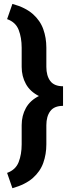

<svg xmlns="http://www.w3.org/2000/svg" viewBox="-20 -800 370 995"><path d="M44.3 -779.8Q111.8 -761.2 150.1 -727.3Q188.4 -693.4 204.3 -648.7Q220.2 -604 220.2 -552.7V-453.7Q220.2 -407.5 240.5 -380.3Q260.8 -353 306.7 -353V-278.1Q230.9 -278.1 183.6 -301.4Q136.4 -324.6 114.4 -364.5Q92.3 -404.3 92.3 -453.7V-552.7Q92.3 -604.9 76.7 -645.1Q61.1 -685.3 16.8 -700.9ZM16.8 96Q61.1 80.1 76.7 40Q92.3 -0.1 92.3 -52V-151Q92.3 -200.9 114.4 -240.5Q136.4 -280.2 183.6 -303.4Q230.9 -326.7 306.7 -326.7V-251.4Q260.8 -251.4 240.5 -224Q220.2 -196.7 220.2 -151V-52Q220.2 -0.7 204.3 44Q188.4 88.7 150.1 122.5Q111.8 156.3 44.3 175.4Z"/></svg>

Font: Heebo
Style: Regular
Weight: 400
Designer: Oded Ezer
Foundry: Ezer Type House
Version: Version 3.100